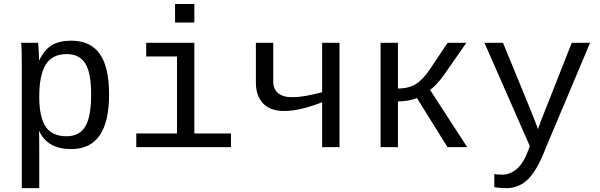

<svg xmlns="http://www.w3.org/2000/svg" viewBox="-20 -745 3040 972"><path d="M532.2 -266.6Q532.2 9.8 340.8 9.8Q220.7 9.8 179.2 -80.1H176.8Q178.7 -76.2 178.7 1V207.5H90.3V-418.9Q90.3 -502 87.4 -528.3H172.9Q173.3 -526.4 174.3 -513.9Q175.3 -501.5 176.5 -477.3Q177.7 -453.1 177.7 -441.4H179.7Q204.1 -492.7 241.9 -515.9Q279.8 -539.1 340.8 -539.1Q437.5 -539.1 484.9 -472.4Q532.2 -405.8 532.2 -266.6ZM441.4 -266.6Q441.4 -377 411.6 -424.1Q381.8 -471.2 317.9 -471.2Q244.1 -471.2 211.4 -417.7Q178.7 -364.3 178.7 -255.9Q178.7 -151.9 211.4 -103.5Q244.1 -55.2 316.9 -55.2Q381.8 -55.2 411.6 -104.5Q441.4 -153.8 441.4 -266.6Z M963.9 -69.3H1149.4V0H669.9V-69.3H876V-459H720.2V-528.3H963.9ZM866.2 -630.9V-724.6H963.9V-630.9Z M1363.3 -528.3V-332Q1363.3 -293.9 1387.9 -273.4Q1412.6 -252.9 1460 -252.9Q1517.1 -252.9 1610.8 -278.3V-528.3H1698.7V0H1610.8V-227.5Q1498 -183.1 1418.9 -183.1Q1347.7 -183.1 1311.5 -221.7Q1275.4 -260.3 1275.4 -327.6V-528.3Z M1906.7 -528.3H1994.6V-296.9Q2049.8 -296.9 2085.9 -319.8Q2122.1 -342.8 2158.2 -397L2246.1 -528.3H2340.8L2230.5 -369.6Q2192.4 -315.4 2157.2 -290L2345.2 0H2245.6L2090.8 -248.5Q2074.2 -241.2 2047.4 -236.3Q2020.5 -231.4 1994.6 -231.4V0H1906.7Z M2543 207.5Q2506.8 207.5 2482.4 202.1V136.2Q2501 139.2 2523.4 139.2Q2562 139.2 2595.9 110.4Q2629.9 81.5 2653.3 18.6L2662.1 -5.4L2432.6 -528.3H2526.4L2655.3 -214.8Q2699.7 -105.5 2703.1 -90.8L2723.1 -144.5L2874.5 -528.3H2967.3L2744.6 0Q2701.2 114.7 2654.5 161.1Q2607.9 207.5 2543 207.5Z"/></svg>

Font: Cousine
Style: Regular
Weight: 400
Monospace: yes
Designer: Steve Matteson
Foundry: Monotype Imaging Inc.
Version: Version 1.21